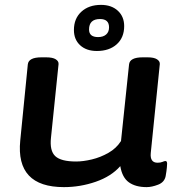

<svg xmlns="http://www.w3.org/2000/svg" viewBox="-20 -760 733 787"><path d="M242 7Q44 7 63 -184L94 -496Q97 -525 150 -525H169Q196 -525 208.5 -517Q221 -509 220 -497L189 -196Q183 -142 206.5 -120Q230 -98 292 -98Q321 -98 356.5 -106.5Q392 -115 424.5 -133.5Q457 -152 476 -182L509 -496Q512 -525 565 -525H585Q611 -525 623.5 -517Q636 -509 635 -497L598 -133Q594 -93 626 -93Q638 -93 646 -96.5Q654 -100 658 -100Q665 -100 665 -89Q665 -86 664 -73.5Q663 -61 659 -38Q654 -13 628 -3Q602 7 581 7Q536 7 508.5 -12.5Q481 -32 473 -79Q436 -37 372.5 -15Q309 7 242 7ZM377 -551Q334 -551 308.5 -574.5Q283 -598 283 -637Q283 -684 313.5 -712Q344 -740 394 -740Q437 -740 463 -716Q489 -692 489 -653Q489 -606 458.5 -578.5Q428 -551 377 -551ZM382 -608Q403 -608 415 -618.5Q427 -629 427 -648Q427 -682 390 -682Q345 -682 345 -639Q345 -608 382 -608Z"/></svg>

Font: Asap Expanded Expanded SemiBold
Style: Italic
Weight: 600
Width: 7
Italic angle: -6°
Designer: Pablo Cosgaya
Foundry: Omnibus-Type
Version: Version 3.001; ttfautohint (v1.8.4.7-5d5b)